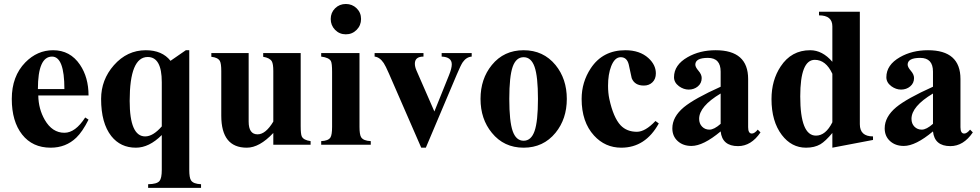

<svg xmlns="http://www.w3.org/2000/svg" viewBox="-20 -720 4875 955"><path d="M420.4 -125Q390.1 -64.5 359.4 -35.2Q307.6 14.6 231.9 14.6Q141.6 14.6 90.1 -50.8Q38.6 -116.2 38.6 -228Q38.6 -340.8 106 -409.7Q165.5 -470.2 244.1 -470.2Q329.1 -470.2 377.9 -397.9Q420.4 -335 420.4 -245.1H170.4Q171.4 -178.2 202.6 -124Q239.7 -59.6 300.3 -59.6Q355 -59.6 403.8 -135.7ZM300.3 -276.9Q300.3 -438.5 238.8 -438.5Q168.5 -438.5 168.5 -276.9Z M980 214.4H716.8V196.3Q760.3 195.8 773.4 180.2Q784.7 166.5 784.7 125V-48.3Q721.7 14.6 655.8 14.6Q579.6 14.6 533.7 -43Q482.9 -107.4 482.9 -228Q482.9 -323.2 546.4 -395.5Q612.3 -470.2 705.1 -470.2Q786.6 -470.2 828.1 -417.5L904.3 -470.2H921.4V125Q921.4 164.1 930.2 177.2Q941.4 194.8 980 196.3ZM784.7 -91.3V-311.5Q784.7 -436.5 714.8 -436.5Q625 -436.5 625 -218.3Q625 -41.5 702.1 -41.5Q741.2 -41.5 784.7 -91.3Z M1524.9 0H1339.4V-58.6Q1270.5 14.6 1207.5 14.6Q1080.6 14.6 1080.6 -144.5V-366.7Q1080.6 -403.8 1073.7 -416.5Q1064 -434.1 1031.2 -437.5V-456.1H1216.8V-115.2Q1216.8 -51.8 1261.2 -51.8Q1301.3 -51.8 1339.4 -115.2V-366.7Q1339.4 -401.9 1332 -415Q1321.8 -432.1 1289.1 -437.5V-456.1H1475.6V-93.3Q1475.6 -52.7 1481 -41.5Q1489.7 -22.9 1524.9 -18.1Z M1775.9 -625.5Q1775.9 -593.8 1753.9 -571.5Q1731.9 -549.3 1700.2 -549.3Q1668.5 -549.3 1646.7 -571.5Q1625 -593.8 1625 -625.5Q1625 -657.2 1646.7 -678.7Q1668.5 -700.2 1700.2 -700.2Q1731.9 -700.2 1753.9 -678.7Q1775.9 -657.2 1775.9 -625.5ZM1824.2 0H1577.6V-18.1Q1612.8 -19.5 1623.5 -36.1Q1631.8 -49.3 1631.8 -89.4V-362.8Q1631.8 -405.3 1626 -416Q1616.7 -433.6 1577.6 -438.5V-456.1H1768.1V-89.4Q1768.1 -51.3 1775.9 -38.1Q1787.1 -19.5 1824.2 -18.1Z M2326.2 -438.5Q2299.8 -436.5 2281.7 -410.6Q2272 -396.5 2252 -349.1L2098.1 14.6H2075.2L1914.6 -354Q1897.5 -393.1 1888.7 -406.2Q1868.7 -436 1843.3 -438.5V-456.1H2086.4V-438.5Q2043.5 -438.5 2043.5 -403.3Q2043.5 -387.7 2051.8 -368.7L2140.6 -165.5L2213.4 -346.2Q2227.1 -379.9 2227.1 -399.9Q2227.1 -436.5 2176.8 -438.5V-456.1H2326.2Z M2799.3 -228Q2799.3 -128.4 2743.2 -59.6Q2682.6 14.6 2584.5 14.6Q2486.3 14.6 2426.3 -59.6Q2370.1 -127.9 2370.1 -228Q2370.1 -327.6 2426.3 -396.5Q2486.3 -470.2 2584.5 -470.2Q2682.6 -470.2 2743.2 -396.5Q2799.3 -327.6 2799.3 -228ZM2655.8 -228Q2655.8 -339.8 2638.9 -387.7Q2622.1 -435.5 2584.5 -435.5Q2546.9 -435.5 2530 -387.7Q2513.2 -339.8 2513.2 -228Q2513.2 -116.2 2530 -68.1Q2546.9 -20 2584.5 -20Q2622.1 -20 2638.9 -68.1Q2655.8 -116.2 2655.8 -228Z M3256.8 -106Q3190.4 14.6 3070.3 14.6Q2989.7 14.6 2934.6 -45.9Q2873 -113.3 2873 -228Q2873 -311.5 2918.5 -380.4Q2978 -470.2 3090.3 -470.2Q3162.1 -470.2 3205.1 -431.2Q3242.2 -397.5 3242.2 -355Q3242.2 -327.1 3225.3 -310.8Q3208.5 -294.4 3182.6 -294.4Q3136.7 -294.4 3122.1 -331.1Q3114.7 -364.7 3107.4 -398.9Q3098.6 -435.5 3067.4 -435.5Q3037.6 -435.5 3020 -390.6Q3004.4 -350.6 3004.4 -293.5Q3004.4 -257.8 3010.7 -228Q3030.8 -135.3 3066.9 -96.7Q3097.7 -64.5 3147.9 -64.5Q3189.5 -64.5 3240.2 -118.2Z M3762.7 -61.5Q3716.3 6.8 3650.9 6.8Q3572.3 6.8 3564.5 -66.4Q3478 5.9 3419.4 5.9Q3377.4 5.9 3350.8 -18.3Q3324.2 -42.5 3324.2 -81.5Q3324.2 -138.7 3381.3 -186.5Q3434.1 -230 3564.5 -288.6V-363.8Q3564.5 -432.1 3501 -432.1Q3438.5 -432.1 3438.5 -398.4Q3438.5 -386.2 3454.3 -367.9Q3470.2 -349.6 3470.2 -332Q3470.2 -306.2 3451.2 -290.3Q3432.1 -274.4 3405.8 -274.4Q3380.4 -274.4 3357.4 -291Q3332.5 -309.6 3332.5 -335.9Q3332.5 -397 3399.9 -435.5Q3460.4 -470.2 3539.6 -470.2Q3701.2 -470.2 3701.2 -327.1V-87.4Q3701.2 -55.7 3719.7 -55.7Q3732.9 -55.7 3749 -75.2ZM3564.5 -104V-254.9Q3457.5 -190.9 3457.5 -128.9Q3457.5 -105 3472.2 -90.1Q3486.8 -75.2 3508.8 -75.2Q3531.7 -75.2 3564.5 -104Z M4322.3 -23.9 4120.1 14.6V-58.6Q4085.9 -17.6 4060.5 -2.4Q4031.2 14.6 3989.3 14.6Q3917 14.6 3868.7 -48.8Q3817.4 -116.2 3817.4 -227.1Q3817.4 -320.8 3862.8 -389.2Q3916 -470.2 4009.8 -470.2Q4070.8 -470.2 4120.1 -412.6V-588.9Q4120.1 -643.6 4053.7 -643.6V-661.6H4256.8V-102.1Q4256.8 -41.5 4322.3 -41.5ZM4120.1 -111.8V-353Q4087.9 -422.4 4032.7 -422.4Q3960.4 -422.4 3960.4 -240.7Q3960.4 -45.4 4038.6 -45.4Q4086.9 -45.4 4120.1 -111.8Z M4818.8 -61.5Q4772.5 6.8 4707 6.8Q4628.4 6.8 4620.6 -66.4Q4534.2 5.9 4475.6 5.9Q4433.6 5.9 4407 -18.3Q4380.4 -42.5 4380.4 -81.5Q4380.4 -138.7 4437.5 -186.5Q4490.2 -230 4620.6 -288.6V-363.8Q4620.6 -432.1 4557.1 -432.1Q4494.6 -432.1 4494.6 -398.4Q4494.6 -386.2 4510.5 -367.9Q4526.4 -349.6 4526.4 -332Q4526.4 -306.2 4507.3 -290.3Q4488.3 -274.4 4461.9 -274.4Q4436.5 -274.4 4413.6 -291Q4388.7 -309.6 4388.7 -335.9Q4388.7 -397 4456.1 -435.5Q4516.6 -470.2 4595.7 -470.2Q4757.3 -470.2 4757.3 -327.1V-87.4Q4757.3 -55.7 4775.9 -55.7Q4789.1 -55.7 4805.2 -75.2ZM4620.6 -104V-254.9Q4513.7 -190.9 4513.7 -128.9Q4513.7 -105 4528.3 -90.1Q4543 -75.2 4564.9 -75.2Q4587.9 -75.2 4620.6 -104Z"/></svg>

Font: Dai Banna SIL Light
Style: Bold
Weight: 700
Designer: Victor Gaultney
Foundry: SIL International
Version: Version 2.001